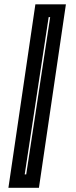

<svg xmlns="http://www.w3.org/2000/svg" viewBox="-20 -770 352 890"><path d="M19 100.5 144 -750H285.5L160.5 100.5ZM94.5 38.5H101.5L212.5 -690.5H205.5Z"/></svg>

Font: Tourney ExtraBold
Style: Regular
Weight: 800
Designer: Tyler Finck
Foundry: Etcetera Type Co
Version: Version 1.015